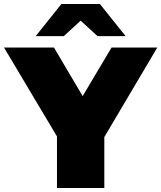

<svg xmlns="http://www.w3.org/2000/svg" viewBox="-47 -937 804 957"><path d="M473 -254V0H237V-257L-27 -700H222L365 -458L509 -700H737ZM439 -757 355 -834 271 -757H131L259 -917H451L579 -757Z"/></svg>

Font: CMG Sans Black
Style: Regular
Weight: 900
Designer: Julieta Ulanovsky
Foundry: Julieta Ulanovsky
Version: Version 7.200